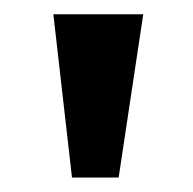

<svg xmlns="http://www.w3.org/2000/svg" viewBox="-20 -721 269 267"><path d="M179.2 -701.2 145 -474.1H80.1L54.2 -701.2Z"/></svg>

Font: McLaren
Style: Regular
Weight: 400
Designer: Astigmatic (AOETI)
Foundry: Astigmatic (AOETI)
Version: Version 1.000